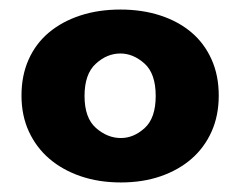

<svg xmlns="http://www.w3.org/2000/svg" viewBox="-20 -729 503 402"><path d="M25 -529Q25 -571 40 -604.5Q55 -638 82.5 -661Q110 -684 148 -696.5Q186 -709 232 -709Q278 -709 316 -696.5Q354 -684 381 -661Q408 -638 423 -604.5Q438 -571 438 -529Q438 -487 423 -453.5Q408 -420 381 -396.5Q354 -373 316.5 -360Q279 -347 233 -347Q187 -347 149 -360Q111 -373 83.5 -396.5Q56 -420 40.5 -453.5Q25 -487 25 -529ZM306 -528Q306 -575 282.5 -596Q259 -617 232 -617Q204 -617 180.5 -595.5Q157 -574 157 -528Q157 -482 181 -461Q205 -440 233 -440Q260 -440 283 -461Q306 -482 306 -528Z"/></svg>

Font: SVN-Poppins
Style: Bold
Weight: 700
Designer: Ninad Kale (Devanagari), Jonny Pinhorn (Latin)
Foundry: Indian Type Foundry
Version: Version 3.200;PS 1.000;hotconv 16.6.54;makeotf.lib2.5.65590